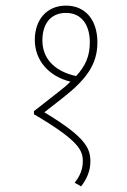

<svg xmlns="http://www.w3.org/2000/svg" viewBox="-20 -652 451 684"><path d="M215 -632C146 -632 104 -581 104 -510C104 -439 151 -381 231 -361C219 -349 205 -337 189 -325L101 -256V-245C263 -150 275 -115 275 -78C275 -52 267 -27 246 -1L269 12C289 -14 302 -43 302 -77C302 -126 282 -165 138 -252L202 -302C288 -369 327 -423 327 -501C327 -580 285 -632 215 -632ZM131 -508C131 -569 162 -606 215 -606C270 -606 300 -564 300 -501C300 -452 284 -416 251 -381C170 -399 131 -447 131 -508Z"/></svg>

Font: Noto Sans Devanagari ExtraCondensed Thin
Style: Regular
Weight: 100
Width: 2
Designer: Jelle Bosma - Monotype Design Team
Foundry: Monotype Imaging Inc.
Version: Version 2.004